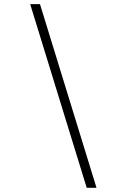

<svg xmlns="http://www.w3.org/2000/svg" viewBox="-20 -806 626 919"><path d="M395 92.8 124.5 -786.1H171.4L441.9 92.8Z"/></svg>

Font: Cascadia Mono ExtraLight
Style: Italic
Weight: 200
Italic angle: -10°
Monospace: yes
Designer: Aaron Bell
Foundry: Saja Typeworks
Version: Version 2404.023; ttfautohint (v1.8.4)